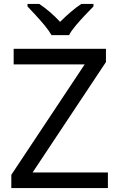

<svg xmlns="http://www.w3.org/2000/svg" viewBox="-20 -964 612 984"><path d="M533 0H38V-68L414 -634H50V-714H523V-646L147 -80H533ZM244 -784Q231 -807 209 -833.5Q187 -860 163 -886Q139 -912 121 -931V-944H181Q207 -927 235 -903Q263 -879 288 -852Q315 -879 343 -903Q371 -927 397 -944H459V-931Q440 -912 415.5 -886Q391 -860 368.5 -833.5Q346 -807 334 -784Z"/></svg>

Font: Noto Sans Ogham
Style: Regular
Weight: 400
Designer: Monotype Design Team
Foundry: Monotype Imaging Inc.
Version: Version 2.001; ttfautohint (v1.8.4.7-5d5b)